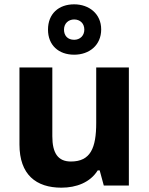

<svg xmlns="http://www.w3.org/2000/svg" viewBox="-20 -858 690 888"><path d="M323 -605C393 -605 448 -649 448 -722C448 -794 392 -838 323 -838C251 -838 202 -794 202 -721C202 -649 251 -605 323 -605ZM323 -674C293 -674 276 -693 276 -721C276 -750 297 -768 323 -768C350 -768 370 -750 370 -721C370 -693 350 -674 323 -674ZM576 -546H425V-290C425 -174 399 -111 308 -111C248 -111 222 -150 222 -228V-546H70V-190C70 -50 147 10 264 10C333 10 397 -14 432 -70H441L460 0H576Z"/></svg>

Font: Noto Sans Myanmar UI
Style: Bold
Weight: 700
Designer: Monotype Design Team
Foundry: Monotype Imaging Inc.
Version: Version 2.103